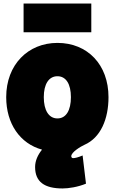

<svg xmlns="http://www.w3.org/2000/svg" viewBox="-20 -812 647 1083"><path d="M15 -264C15 -114 93 -2 217 32C193 62 178 95 178 130C178 214 231 251 333 251C367 251 419 243 465 224L446 65C420 76 403 80 392 80C386 80 382 75 382 69C382 46 436 14 456 5C548 -35 592 -141 592 -264C592 -447 474 -570 304 -570C138 -570 15 -447 15 -264ZM113 -792V-630H495V-792ZM304 -382C353 -382 380 -337 380 -264C380 -190 353 -144 304 -144C255 -144 227 -190 227 -264C227 -337 255 -382 304 -382Z"/></svg>

Font: Repo ExtraBlack
Style: Regular
Weight: 400
Designer: Stefan Peev
Foundry: Context Ltd
Version: Version 001.502